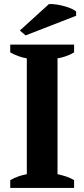

<svg xmlns="http://www.w3.org/2000/svg" viewBox="-20 -918 412 938"><path d="M30 0ZM342 0H30V-38Q70 -60 111 -67V-633Q91 -636 69 -644Q47 -652 30 -662V-700H342V-662Q324 -651 302.5 -643.5Q281 -636 261 -633V-67Q281 -63 302.5 -56Q324 -49 342 -38ZM219 -898Q235 -899 255.5 -896Q276 -893 295.5 -887.5Q315 -882 330.5 -875Q346 -868 352 -861V-841L105 -745L77 -769Z"/></svg>

Font: PT Serif
Style: Bold
Weight: 700
Designer: A.Korolkova, O.Umpeleva, V.Yefimov
Foundry: ParaType Ltd
Version: Version 1.000W OFL; ttfautohint (v1.6)